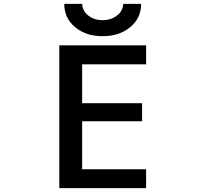

<svg xmlns="http://www.w3.org/2000/svg" viewBox="-20 -964 1040 985"><path d="M309.6 -944.3H401.4Q403.3 -907.2 433.6 -883.8Q463.9 -860.4 506.3 -860.4Q548.8 -860.4 579.6 -883.8Q610.4 -907.2 612.3 -944.3H704.1Q704.1 -871.1 647.9 -824.7Q591.8 -778.3 506.3 -778.3Q420.9 -778.3 365.2 -824.7Q309.6 -871.1 309.6 -944.3ZM401.4 -633.8V-434.6H709V-341.8H401.4V-95.7H729.5V1H284.2V-731.4H729.5V-633.8Z"/></svg>

Font: GenEi Gothic M SemiBold
Style: Regular
Weight: 500
Designer: o_tamon (Modified); [Source Han Sans]
Ryoko NISHIZUKA  (kana & ideographs); Paul D. Hunt (Latin, Greek & Cyrillic); Wenl
Version: Version 1.1a;Original Version 1.004